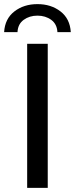

<svg xmlns="http://www.w3.org/2000/svg" viewBox="-27 -913 364 933"><path d="M205 0H105V-700H205ZM317 -757H252Q250 -796 222 -816.5Q194 -837 155 -837Q116 -837 88 -816.5Q60 -796 58 -757H-7Q-3 -822 43 -857.5Q89 -893 155 -893Q221 -893 267 -857.5Q313 -822 317 -757Z"/></svg>

Font: Argentum Novus
Style: Regular
Weight: 400
Designer: Julieta Ulanovsky
Foundry: Julieta Ulanovsky
Version: Version 7.20;July 27, 2021;FontCreator 13.0.0.2683 64-bit